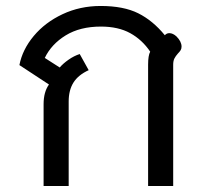

<svg xmlns="http://www.w3.org/2000/svg" viewBox="-20 -623 683 643"><path d="M126 -274Q126 -315 144 -340L45 -405Q55 -457 93 -502.5Q131 -548 189.5 -575.5Q248 -603 317 -603Q394 -603 443 -578.5Q492 -554 532 -505Q538 -512 547 -512Q559 -512 571 -501Q588 -484 588 -467Q588 -460 585 -455Q582 -450 576 -444Q568 -435 564 -427Q560 -419 560 -406V0H476V-407Q476 -437 483 -450Q456 -490 416 -512Q376 -534 318 -534Q248 -534 200 -504.5Q152 -475 130 -429L180 -397Q191 -410 209.5 -423Q228 -436 247 -442L277 -388Q242 -372 226 -346.5Q210 -321 210 -283V0H126Z"/></svg>

Font: Niramit
Style: Regular
Weight: 400
Version: Version 1.000; ttfautohint (v1.6)